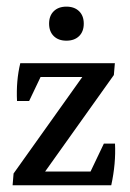

<svg xmlns="http://www.w3.org/2000/svg" viewBox="-20 -553 389 573"><path d="M17.6 0 20.5 -35.2 254.9 -364.3H322.8L319.8 -329.1L85.4 0ZM17.6 0 66.9 -41H311.5L312 0ZM38.6 -323.2 40.5 -364.3H322.8L273.4 -323.2ZM30.8 -251.5Q27.8 -311.5 40.5 -364.3L106.9 -335.4L66.9 -251.5ZM312 0 247.6 -35.6 290 -124.5H323.2Q326.2 -65.4 312 0ZM178.2 -431.6Q154.3 -431.6 140.4 -445.3Q126.5 -459 126.5 -482.4Q126.5 -505.9 140.4 -519.5Q154.3 -533.2 178.2 -533.2Q202.1 -533.2 216.1 -519.5Q230 -505.9 230 -482.4Q230 -459 216.1 -445.3Q202.1 -431.6 178.2 -431.6Z"/></svg>

Font: Markazi Text
Style: Regular
Weight: 400
Designer: Borna Izadpanah (Arabic designer), Fiona Ross (Arabic design director) and Florian Runge (Latin designer)
Foundry: Borna Izadpanah and Florian Runge
Version: Version 1.000